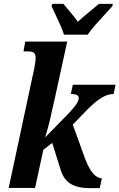

<svg xmlns="http://www.w3.org/2000/svg" viewBox="-20 -976 620 997"><path d="M446 1Q384 1 347.5 -21Q311 -43 295 -94L251 -234L205 -198L162 0H25L158 -621Q161 -636 163 -650.5Q165 -665 165 -672Q165 -696 155.5 -702.5Q146 -709 123 -709H102L111 -760H329L265 -467Q256 -429 250.5 -403.5Q245 -378 240.5 -358Q236 -338 230 -316.5Q224 -295 215 -263L344 -395Q373 -428 381 -442.5Q389 -457 389 -467Q389 -488 348 -488L358 -536H580L570 -488Q537 -488 500.5 -464Q464 -440 415 -388L358 -329L420 -157Q437 -112 453 -89Q469 -66 483.5 -58Q498 -50 509 -50L498 1ZM312 -796Q306 -817 294 -844Q282 -871 269.5 -897.5Q257 -924 248 -943L251 -956H309Q323 -939 346 -912Q369 -885 384 -863Q408 -885 440.5 -912Q473 -939 494 -956H566L563 -943Q546 -924 522.5 -899Q499 -874 475.5 -847Q452 -820 435 -796Z"/></svg>

Font: Noto Serif Condensed
Style: Bold Italic
Weight: 700
Width: 3
Italic angle: -12°
Designer: Monotype Design Team
Foundry: Monotype Imaging Inc.
Version: Version 2.014